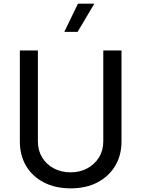

<svg xmlns="http://www.w3.org/2000/svg" viewBox="-20 -1022 776 1054"><path d="M547 -745H647V-246Q647 -169 612 -111Q577 -53 514.5 -20.5Q452 12 368 12Q284 12 221 -20.5Q158 -53 123.5 -111Q89 -169 89 -246V-745H188V-246Q188 -196 211.5 -157.5Q235 -119 275.5 -97.5Q316 -76 368 -76Q419 -76 459.5 -98Q500 -120 523.5 -158Q547 -196 547 -246ZM333 -847 408 -1002H498L406 -847Z"/></svg>

Font: Plus Jakarta Text
Style: Regular
Weight: 400
Designer: Gumpita Rahayu
Foundry: Tokotype Studio
Version: Version 1.000